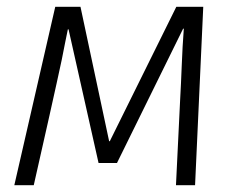

<svg xmlns="http://www.w3.org/2000/svg" viewBox="-20 -543 694 563"><path d="M496 0 508 -246Q511 -300 513 -353Q515 -406 519 -459H517L323 -65H269L181 -457H179Q175 -439 171 -418Q167 -397 161 -367.5Q155 -338 146 -298.5Q137 -259 125 -204L79 0H22L142 -523H216L300 -129H302L497 -523H576L552 0Z"/></svg>

Font: Glekhifnjqigglhiwekvrgaqftz
Style: Regular
Weight: 300
Italic angle: -8°
Designer: Carrois Corporate & Edenspiekermann
Foundry: Carrois Corporate GbR & Edenspiekermann AG
Version: Version 2.001